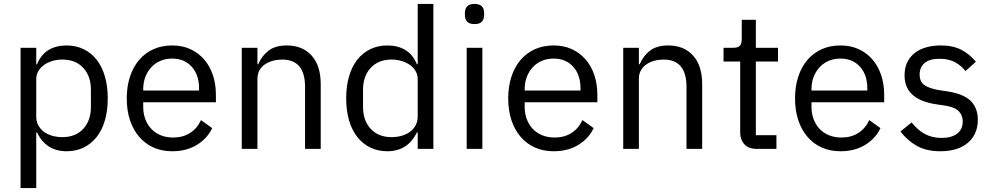

<svg xmlns="http://www.w3.org/2000/svg" viewBox="-20 -760 5067 980"><path d="M85 -516H165V-432H169Q189 -481 227.5 -504.5Q266 -528 320 -528Q368 -528 407 -509Q446 -490 473.5 -455Q501 -420 515.5 -370Q530 -320 530 -258Q530 -196 515.5 -146Q501 -96 473.5 -61Q446 -26 407 -7Q368 12 320 12Q215 12 169 -84H165V200H85ZM298 -60Q366 -60 405 -102.5Q444 -145 444 -214V-302Q444 -371 405 -413.5Q366 -456 298 -456Q271 -456 246.5 -448.5Q222 -441 204 -428Q186 -415 175.5 -396.5Q165 -378 165 -357V-165Q165 -140 175.5 -120.5Q186 -101 204 -87.5Q222 -74 246.5 -67Q271 -60 298 -60Z M859 12Q806 12 763.5 -7Q721 -26 690.5 -61.5Q660 -97 643.5 -146.5Q627 -196 627 -258Q627 -319 643.5 -369Q660 -419 690.5 -454.5Q721 -490 763.5 -509Q806 -528 859 -528Q911 -528 952 -509Q993 -490 1022 -456.5Q1051 -423 1066.5 -377Q1082 -331 1082 -276V-238H711V-214Q711 -181 721.5 -152.5Q732 -124 751.5 -103Q771 -82 799.5 -70Q828 -58 864 -58Q913 -58 949.5 -81Q986 -104 1006 -147L1063 -106Q1038 -53 985 -20.5Q932 12 859 12ZM859 -461Q826 -461 799 -449.5Q772 -438 752.5 -417Q733 -396 722 -367.5Q711 -339 711 -305V-298H996V-309Q996 -378 958.5 -419.5Q921 -461 859 -461Z M1214 0V-516H1294V-432H1298Q1317 -476 1351.5 -502Q1386 -528 1444 -528Q1524 -528 1570.5 -476.5Q1617 -425 1617 -331V0H1537V-317Q1537 -456 1420 -456Q1396 -456 1373.5 -450Q1351 -444 1333 -432Q1315 -420 1304.5 -401.5Q1294 -383 1294 -358V0Z M2112 -84H2108Q2061 12 1957 12Q1909 12 1870 -7Q1831 -26 1803.5 -61Q1776 -96 1761.5 -146Q1747 -196 1747 -258Q1747 -320 1761.5 -370Q1776 -420 1803.5 -455Q1831 -490 1870 -509Q1909 -528 1957 -528Q2011 -528 2049.5 -504.5Q2088 -481 2108 -432H2112V-740H2192V0H2112ZM1979 -60Q2006 -60 2030.5 -67Q2055 -74 2073 -87.5Q2091 -101 2101.5 -120.5Q2112 -140 2112 -165V-357Q2112 -378 2101.5 -396.5Q2091 -415 2073 -428Q2055 -441 2030.5 -448.5Q2006 -456 1979 -456Q1911 -456 1872 -413.5Q1833 -371 1833 -302V-214Q1833 -145 1872 -102.5Q1911 -60 1979 -60Z M2402 -637Q2376 -637 2364.5 -649.5Q2353 -662 2353 -682V-695Q2353 -715 2364.5 -727.5Q2376 -740 2402 -740Q2428 -740 2439.5 -727.5Q2451 -715 2451 -695V-682Q2451 -662 2439.5 -649.5Q2428 -637 2402 -637ZM2362 -516H2442V0H2362Z M2806 12Q2753 12 2710.5 -7Q2668 -26 2637.5 -61.5Q2607 -97 2590.5 -146.5Q2574 -196 2574 -258Q2574 -319 2590.5 -369Q2607 -419 2637.5 -454.5Q2668 -490 2710.5 -509Q2753 -528 2806 -528Q2858 -528 2899 -509Q2940 -490 2969 -456.5Q2998 -423 3013.5 -377Q3029 -331 3029 -276V-238H2658V-214Q2658 -181 2668.5 -152.5Q2679 -124 2698.5 -103Q2718 -82 2746.5 -70Q2775 -58 2811 -58Q2860 -58 2896.5 -81Q2933 -104 2953 -147L3010 -106Q2985 -53 2932 -20.5Q2879 12 2806 12ZM2806 -461Q2773 -461 2746 -449.5Q2719 -438 2699.5 -417Q2680 -396 2669 -367.5Q2658 -339 2658 -305V-298H2943V-309Q2943 -378 2905.5 -419.5Q2868 -461 2806 -461Z M3161 0V-516H3241V-432H3245Q3264 -476 3298.5 -502Q3333 -528 3391 -528Q3471 -528 3517.5 -476.5Q3564 -425 3564 -331V0H3484V-317Q3484 -456 3367 -456Q3343 -456 3320.5 -450Q3298 -444 3280 -432Q3262 -420 3251.5 -401.5Q3241 -383 3241 -358V0Z M3843 0Q3801 0 3779.5 -23.5Q3758 -47 3758 -85V-446H3673V-516H3721Q3747 -516 3756.5 -526.5Q3766 -537 3766 -563V-659H3838V-516H3951V-446H3838V-70H3943V0Z M4270 12Q4217 12 4174.5 -7Q4132 -26 4101.5 -61.5Q4071 -97 4054.5 -146.5Q4038 -196 4038 -258Q4038 -319 4054.5 -369Q4071 -419 4101.5 -454.5Q4132 -490 4174.5 -509Q4217 -528 4270 -528Q4322 -528 4363 -509Q4404 -490 4433 -456.5Q4462 -423 4477.5 -377Q4493 -331 4493 -276V-238H4122V-214Q4122 -181 4132.5 -152.5Q4143 -124 4162.5 -103Q4182 -82 4210.5 -70Q4239 -58 4275 -58Q4324 -58 4360.5 -81Q4397 -104 4417 -147L4474 -106Q4449 -53 4396 -20.5Q4343 12 4270 12ZM4270 -461Q4237 -461 4210 -449.5Q4183 -438 4163.5 -417Q4144 -396 4133 -367.5Q4122 -339 4122 -305V-298H4407V-309Q4407 -378 4369.5 -419.5Q4332 -461 4270 -461Z M4780 12Q4708 12 4659.5 -15.5Q4611 -43 4576 -89L4633 -135Q4663 -97 4700 -76.5Q4737 -56 4786 -56Q4837 -56 4865.5 -78Q4894 -100 4894 -140Q4894 -170 4874.5 -191.5Q4855 -213 4804 -221L4763 -227Q4727 -232 4697 -242.5Q4667 -253 4644.5 -270.5Q4622 -288 4609.5 -314Q4597 -340 4597 -376Q4597 -414 4611 -442.5Q4625 -471 4649.5 -490Q4674 -509 4708 -518.5Q4742 -528 4781 -528Q4844 -528 4886.5 -506Q4929 -484 4961 -445L4908 -397Q4891 -421 4858 -440.5Q4825 -460 4775 -460Q4725 -460 4699.5 -438.5Q4674 -417 4674 -380Q4674 -342 4699.5 -325Q4725 -308 4773 -300L4813 -294Q4899 -281 4935 -244.5Q4971 -208 4971 -149Q4971 -74 4920 -31Q4869 12 4780 12Z"/></svg>

Font: IBM Plex Sans Thai
Style: Regular
Weight: 400
Designer: Mike Abbink, Paul van der Laan, Pieter van Rosmalen, Ben Mitchell, Mark Frömberg
Foundry: Bold Monday
Version: Version 1.2